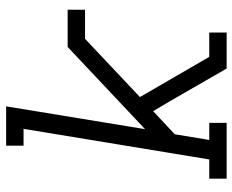

<svg xmlns="http://www.w3.org/2000/svg" viewBox="-88 -688 775 640"><g transform="rotate(-90 300.0 -367.5)"><path d="M25 0V-58H89L191 -677H135V-735H266L190 -272L464 -530H588V-472H491L297 -289L431 -58H512V0H392L282 -191L250 -245L173 -173L154 -58H211V0Z"/></g></svg>

Font: Iosevka Slab LtExObl
Style: Regular
Weight: 300
Width: 7
Italic angle: -9°
Monospace: yes
Designer: Belleve Invis
Foundry: Belleve Invis
Version: Version 11.1.0; ttfautohint (v1.8.3)